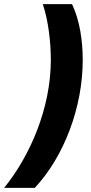

<svg xmlns="http://www.w3.org/2000/svg" viewBox="-93 -755 442 933"><path d="M-73 158H76C219 5 309 -235 309 -463C309 -556 295 -655 257 -735H115C142 -655 154 -550 154 -464C154 -228 52 4 -73 158Z"/></svg>

Font: Noto Sans UI SemiCondensed Black
Style: Italic
Weight: 900
Width: 4
Italic angle: -372°
Designer: Monotype Design Team
Foundry: Monotype Imaging Inc.
Version: Version 1.901